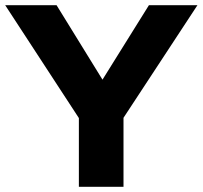

<svg xmlns="http://www.w3.org/2000/svg" viewBox="-21 -720 781 740"><path d="M283 0V-265L-1 -700H197L374 -413L553 -700H740L455 -266V0Z"/></svg>

Font: Red Hat Text
Style: Bold
Weight: 700
Designer: Pentagram, MCKL
Foundry: MCKL
Version: Version 1.030